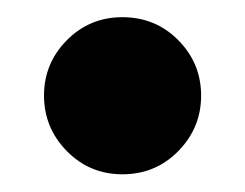

<svg xmlns="http://www.w3.org/2000/svg" viewBox="-20 -182 280 219"><path d="M119.6 -162.4Q157.4 -162.4 183.4 -136.1Q209.4 -109.8 209.4 -73Q209.4 -36.2 183.4 -9.7Q157.4 16.8 119.6 16.8Q82.2 16.8 56.2 -9.7Q30.2 -36.2 30.2 -73Q30.2 -109.8 56.2 -136.1Q82.2 -162.4 119.6 -162.4Z"/></svg>

Font: Firava
Style: Regular
Weight: 400
Designer: Carrois Corporate & Edenspiekermann AG
Foundry: Greg Finn Gibson
Version: Version 5.000